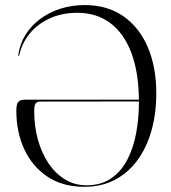

<svg xmlns="http://www.w3.org/2000/svg" viewBox="-20 -728 674 758"><path d="M44.5 -291Q44.5 -317 52.2 -325.8Q60 -334.5 79 -334.5H547.5V-327.5L140.5 -327Q125.5 -327 120.2 -319Q115 -311 115 -289.5Q115 -231 129.2 -178.2Q143.5 -125.5 170.5 -84.8Q197.5 -44 235.8 -20.2Q274 3.5 321.5 3.5Q379.5 3.5 419.2 -24Q459 -51.5 483 -98.2Q507 -145 517.8 -203.8Q528.5 -262.5 528.5 -324.5Q528.5 -438 499.5 -516.8Q470.5 -595.5 416 -636.5Q361.5 -677.5 285.5 -677.5Q225 -677.5 176.8 -655.5Q128.5 -633.5 97.5 -595.8Q66.5 -558 56 -510Q55.5 -508.5 55 -508Q54.5 -507.5 54 -507.5Q53 -507.5 52.2 -508.2Q51.5 -509 52 -510.5Q58 -553.5 80.2 -589.8Q102.5 -626 137.8 -652.5Q173 -679 218 -693.5Q263 -708 314.5 -708Q404 -708 467.2 -663.8Q530.5 -619.5 563.8 -541Q597 -462.5 597 -359.5Q597 -280.5 578.2 -213.2Q559.5 -146 523 -96Q486.5 -46 433.8 -18.2Q381 9.5 312.5 9.5Q227.5 9.5 167.5 -30.5Q107.5 -70.5 76 -138.5Q44.5 -206.5 44.5 -291Z"/></svg>

Font: Fraunces 120pt Light
Style: Regular
Weight: 300
Version: Version 1.000;[b76b70a41]